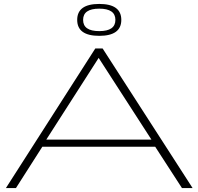

<svg xmlns="http://www.w3.org/2000/svg" viewBox="-20 -955 1007 975"><path d="M10 0 464 -709H501L958 0H904L768 -210H195L61 0ZM215 -246H749L481 -661ZM484 -773Q372 -773 372 -854Q372 -935 484 -935Q596 -935 596 -854Q596 -773 484 -773ZM484 -797Q566 -797 566 -854Q566 -911 484 -911Q402 -911 402 -854Q402 -797 484 -797Z"/></svg>

Font: Georama ExtraExtended ExtraLight
Style: Regular
Weight: 200
Width: 8
Designer: Jean-Baptiste Levee
Foundry: Production Type
Version: Version 1.000